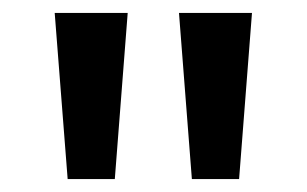

<svg xmlns="http://www.w3.org/2000/svg" viewBox="-20 -734 476 298"><path d="M178.2 -713.9 158.2 -456.1H85L64.9 -713.9ZM371.1 -713.9 351.1 -456.1H277.8L257.8 -713.9Z"/></svg>

Font: f4_41340          
Style: Regular
Weight: 600
Foundry: Ascender Corporation
Version: Version 1.10